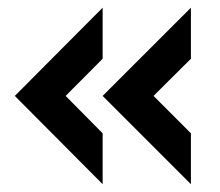

<svg xmlns="http://www.w3.org/2000/svg" viewBox="-20 -511 565 494"><path d="M244.1 -491.2V-359.9L148.9 -264.2L244.1 -168V-37.1L18.1 -264.2ZM471.2 -491.2V-359.9L375 -264.2L471.2 -168V-37.1L244.1 -264.2Z"/></svg>

Font: D-DIN-PRO
Style: Bold
Weight: 700
Designer: Charles Nix
Foundry: Datto Inc.
Version: Version 1.000;hotconv 1.0.109;makeotfexe 2.5.65596